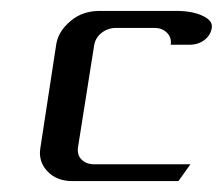

<svg xmlns="http://www.w3.org/2000/svg" viewBox="-20 -332 408 352"><path d="M53.2 -52.2Q53.2 -55.2 54.2 -62L83 -250Q86.4 -274.4 109.9 -293.9Q131.3 -312 163.1 -312H303.2Q332 -312 351.1 -303.2Q370.6 -294.4 368.2 -280.8Q366.2 -267.6 355 -258.8Q343.3 -250 328.1 -250H293Q294.9 -263.2 286.1 -272Q277.3 -280.8 263.2 -280.8H192.9Q178.2 -280.8 166.5 -272Q155.3 -263.2 152.8 -250L123 -62Q121.1 -47.9 129.4 -39.6Q138.2 -30.8 152.8 -30.8H329.1L307.1 0H112.8Q83.5 0 66.9 -18.1Q53.2 -32.2 53.2 -52.2Z"/></svg>

Font: Hhenum
Style: Italic
Weight: 400
Designer: T. Christopher White
Version: Version 1.0